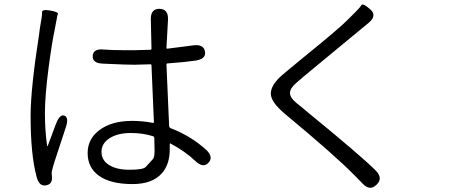

<svg xmlns="http://www.w3.org/2000/svg" viewBox="-20 -807 2040 872"><path d="M188 35Q157 40 146 -5Q119 -105 119 -281Q119 -404 158 -654L161 -678Q165 -702 169 -726Q171 -737 171 -751.5Q171 -766 209 -759Q246 -752 243 -744Q240 -736 238 -723Q234 -699 229 -675Q216 -615 201 -502Q184 -372 184 -293Q184 -214 194 -145Q195 -140 197 -145L234 -244Q251 -289 272 -282Q294 -274 279 -229L227 -71Q220 -49 215 -27Q214 -23 216 -4Q219 30 188 35ZM582 29Q483 29 430.5 -8Q378 -45 378 -112Q378 -175 430 -215Q486 -258 580 -258Q627 -258 674 -249Q679 -248 679 -253L668 -510Q668 -515 663 -515L592 -513Q567 -513 542 -514L447 -518Q399 -520 401 -553Q403 -587 452 -582Q491 -579 545 -579Q569 -579 593 -579L663 -581Q668 -581 668 -586L665 -719Q664 -767 704 -767Q745 -766 743 -718L736 -590Q736 -585 741 -586L858 -601Q905 -607 911 -573Q917 -540 870 -532Q823 -525 741 -519Q736 -519 736 -514L748 -237Q748 -227 757 -224Q846 -190 916 -127Q951 -94 927 -68Q903 -42 868 -75Q822 -119 755 -155Q751 -157 751 -152V-129Q751 -61 716 -21Q673 29 582 29ZM568 -36Q631 -36 642 -49Q658 -67 675 -85Q682 -93 682 -124Q682 -148 681 -172V-178Q681 -187 673 -189Q627 -203 574 -203Q515 -203 478 -179.5Q441 -156 441 -117.5Q441 -79 475.5 -57.5Q510 -36 568 -36Z M1690 32Q1660 62 1627 27L1593 -8Q1504 -99 1275 -289Q1207 -346 1210 -385.5Q1213 -425 1263 -467Q1281 -483 1300 -498L1342 -533Q1526 -682 1561 -719Q1578 -736 1595 -753Q1616 -774 1622 -784Q1628 -794 1661 -765Q1694 -737 1655 -704L1361 -461Q1343 -446 1325 -430Q1297 -406 1297 -384.5Q1297 -363 1329 -337Q1347 -322 1354 -317Q1360 -312 1379 -296Q1620 -99 1687 -32Q1721 3 1690 32Z"/></svg>

Font: Resource Han Rounded KR Normal
Style: Regular
Weight: 350
Designer: Cyano Hao (round all glyphs); Ryoko NISHIZUKA 西塚涼子 (kana, bopomofo & ideographs); Paul D. Hunt (Latin, Greek & Cyrillic)
Foundry: Cyano Hao
Version: 0.990